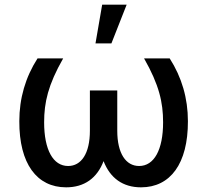

<svg xmlns="http://www.w3.org/2000/svg" viewBox="-20 -797 893 827"><path d="M252.1 -545.5H141.7C89.8 -464.5 63.2 -373.9 63.2 -274.9C62.5 -92 138.5 9.9 264.9 9.9C343.8 9.9 398.4 -30.2 426.1 -103C454.2 -30.2 508.9 9.9 587.4 9.9C713.8 9.9 789.8 -92 789.4 -274.9C789.4 -373.9 762.8 -464.5 710.9 -545.5H600.5C665.5 -431.5 682.5 -355.8 682.5 -270.2C682.5 -151.6 643.8 -82 579.2 -82C522.7 -82 485.1 -135.3 485.1 -234V-407.3H367.2V-234C367.2 -135.3 329.9 -82 273.4 -82C208.8 -82 170.1 -151.6 170.1 -270.2C170.1 -355.8 187.1 -431.5 252.1 -545.5ZM391.3 -610.1H459.9L525.6 -777H420.1Z"/></svg>

Font: Margiela Sans Medium
Style: Regular
Weight: 500
Designer: Stefan Endress, Andreas Faust
Version: Version 1.100;FEAKit 1.0